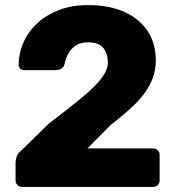

<svg xmlns="http://www.w3.org/2000/svg" viewBox="-20 -733 690 753"><path d="M67 0Q56 0 48.5 -7.5Q41 -15 41 -25V-96Q41 -103 45 -117.5Q49 -132 66 -145L170 -247Q250 -308 301.5 -350.5Q353 -393 378 -426Q403 -459 403 -488Q403 -522 385.5 -544.5Q368 -567 325 -567Q296 -567 277 -554.5Q258 -542 247.5 -522Q237 -502 233 -481Q229 -468 219.5 -463Q210 -458 199 -458H74Q65 -458 59 -464Q53 -470 53 -479Q54 -527 73.5 -569.5Q93 -612 128.5 -644Q164 -676 213.5 -694.5Q263 -713 325 -713Q410 -713 469.5 -685.5Q529 -658 560 -609.5Q591 -561 591 -496Q591 -447 569.5 -404.5Q548 -362 508.5 -323.5Q469 -285 415 -244L323 -151H580Q591 -151 598.5 -144Q606 -137 606 -126V-25Q606 -15 598.5 -7.5Q591 0 580 0Z"/></svg>

Font: Rubik Light
Style: Bold
Weight: 700
Version: Version 2.104